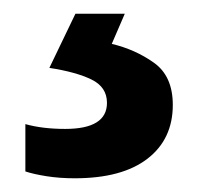

<svg xmlns="http://www.w3.org/2000/svg" viewBox="-20 -20 289 280"><path d="M232 133Q232 183 195 211.5Q158 240 89 240Q67 240 48 237Q29 234 17 230V161Q42 168 75 168Q136 168 136 130Q136 107 113.5 96Q91 85 52 79L90 0H162L143 44Q177 52 204.5 71.5Q232 91 232 133Z"/></svg>

Font: Noto Sans Thai Looped SemiBold
Style: Regular
Weight: 600
Designer: Sasikarn Vongin, Ben Mitchell
Foundry: The Fontpad Ltd
Version: Version 1.001; ttfautohint (v1.8.4.7-5d5b)